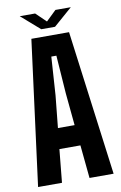

<svg xmlns="http://www.w3.org/2000/svg" viewBox="-101 -988 660 1044"><g transform="rotate(-10 229.5 -466.0)"><path d="M22 0 126 -800H334L439 0H306L288 -183H172L154 0ZM184 -297H276L259 -474L244 -686H216L202 -474ZM85 -932H170L226 -878L282 -932H367L264 -842H188Z"/></g></svg>

Font: Big Shoulders Display ExtraBold
Style: Regular
Weight: 800
Designer: Patric King
Foundry: XO Type Co
Version: Version 1.000; ttfautohint (v1.8.2)